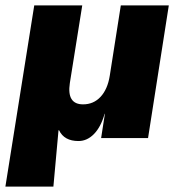

<svg xmlns="http://www.w3.org/2000/svg" viewBox="-37 -512 657 712"><path d="M-17 180 90 -492H268L222 -204Q210 -125 271 -125Q310 -125 336 -153Q362 -181 370 -231L411 -492H589L512 0H338L352 -90H351Q337 -41 311.5 -15Q286 11 254 11Q201 11 182 -29H180L161 180Z"/></svg>

Font: Nunito Sans Black
Style: Italic
Weight: 900
Italic angle: -9°
Designer: Vernon Adams
Foundry: Vernon Adams
Version: Version 3.006; ttfautohint (v1.8.3)